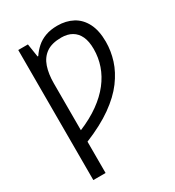

<svg xmlns="http://www.w3.org/2000/svg" viewBox="-224 -853 1110 1221"><g transform="rotate(-30 330.5 -242.5)"><path d="M389 -725Q452 -725 501 -699Q550 -673 578 -619Q606 -565 606 -482Q606 -415 585 -348.5Q564 -282 516.5 -218Q469 -154 388 -96.5Q307 -39 187 10V240H97V-715H168L183 -618H188Q208 -648 235.5 -672.5Q263 -697 301 -711Q339 -725 389 -725ZM373 -647Q303 -647 262.5 -618.5Q222 -590 204.5 -538.5Q187 -487 187 -418V-74Q271 -109 333 -153.5Q395 -198 435.5 -250Q476 -302 496 -360Q516 -418 516 -481Q516 -537 499 -573.5Q482 -610 450 -628.5Q418 -647 373 -647Z"/></g></svg>

Font: Noto Sans Ambassadori
Style: Regular
Weight: 400
Designer: Monotype Design Team
Foundry: Monotype Imaging Inc.
Version: Version 2.013